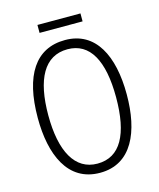

<svg xmlns="http://www.w3.org/2000/svg" viewBox="-124 -928 850 1026"><g transform="rotate(-15 301.0 -415.0)"><path d="M420 -840H182V-796H420ZM547 -358C547 -572 472 -724 303 -724C140 -724 55 -595 55 -359C55 -157 123 10 302 10C478 10 547 -153 547 -358ZM113 -358C113 -557 174 -673 303 -673C426 -673 488 -562 488 -358C488 -154 428 -41 301 -41C177 -41 113 -158 113 -358Z"/></g></svg>

Font: Noto Sans Arabic Cond Light
Style: Regular
Weight: 300
Width: 3
Designer: Monotype Design Team, Nadine Chahine, Nizar Qandah and Khaled Hosny
Foundry: Monotype Imaging Inc.
Version: Version 2.012